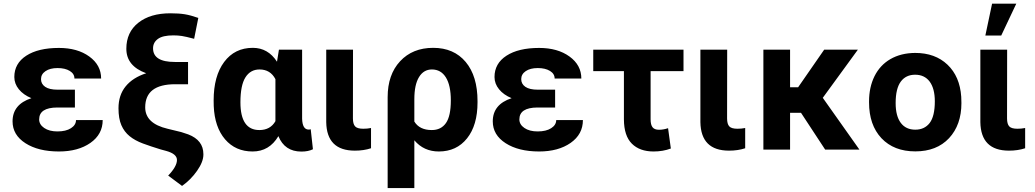

<svg xmlns="http://www.w3.org/2000/svg" viewBox="-20 -791 5472 1015"><path d="M46.4 -149.4Q46.4 -239.3 146 -272Q103.5 -289.6 79.6 -319.1Q55.7 -348.6 55.7 -383.8Q55.7 -455.6 118.9 -496.6Q182.1 -537.6 291.5 -537.6Q389.6 -537.6 452.1 -492.2Q514.6 -446.8 514.6 -376H373.5Q373.5 -400.9 348.9 -416Q324.2 -431.2 284.2 -431.2Q244.6 -431.2 220.7 -415Q196.8 -398.9 196.8 -372.6Q196.8 -347.2 218.8 -332Q240.7 -316.9 284.7 -316.9H376V-222.7H282.7Q187 -222.2 187 -159.7Q187 -132.8 213.6 -114.5Q240.2 -96.2 283.7 -96.2Q328.6 -96.2 355.2 -113.3Q381.8 -130.4 381.8 -156.2H522.9Q522.9 -81.1 458 -35.6Q393.1 9.8 291.5 9.8Q182.6 9.8 114.5 -33.9Q46.4 -77.6 46.4 -149.4Z M1006.3 -585.9Q961.9 -597.7 941.4 -600.8Q920.9 -604 896.5 -604Q840.3 -604 814.7 -585.2Q789.1 -566.4 789.1 -535.6Q789.1 -463.4 904.3 -463.4H974.1V-345.7H906.2Q747.6 -345.7 747.6 -223.6Q747.6 -138.2 865.7 -110.4L938 -92.8L975.1 -80.6Q1055.2 -49.8 1055.2 23.9Q1055.2 25.4 1055.2 26.4Q1055.2 64.5 1021.7 112.1Q988.3 159.7 942.4 191.9L869.1 137.2Q915.5 88.9 915.5 54.7Q915.5 22.5 858.4 6.8L829.6 -1Q776.9 -17.1 735.4 -32.5Q693.8 -47.9 665.3 -71Q636.7 -94.2 621.6 -129.2Q606.4 -164.1 606.4 -218.8Q606.4 -288.1 644.3 -334.5Q682.1 -380.9 752.9 -403.8Q647.9 -441.9 647.9 -533.2Q647.9 -620.6 711.2 -670.7Q774.4 -720.7 880.9 -720.7Q925.8 -720.7 957 -715.6Q988.3 -710.4 1028.3 -696.3Z M1251 -250Q1251 -103.5 1351.1 -103.5Q1409.2 -103.5 1436 -150.4V-372.6Q1409.2 -423.8 1352.1 -423.8Q1303.7 -423.8 1277.3 -381.8Q1251 -339.8 1251 -250ZM1577.1 -528.3V-163.6Q1578.6 -106 1611.8 -106Q1618.7 -106 1622.6 -107.9L1634.3 -2Q1609.9 10.3 1573.2 10.3Q1484.9 10.3 1451.7 -71.3Q1403.8 9.8 1315.4 9.8Q1225.1 9.8 1169.9 -54.4Q1114.7 -118.7 1109.9 -230.5L1109.4 -260.3Q1109.4 -388.7 1165 -463.4Q1220.7 -538.1 1316.4 -538.1Q1397 -538.1 1444.3 -464.8L1454.6 -528.3Z M1846.2 -528.3 1845.7 -165Q1845.7 -135.7 1857.2 -123Q1868.7 -110.4 1900.4 -110.4Q1921.9 -110.4 1941.4 -114.3V-7.3Q1903.3 5.4 1856 5.4Q1707 5.4 1704.6 -145.5V-528.3Z M2170.4 -148.4Q2197.8 -103.5 2262.7 -103.5Q2311.5 -103.5 2337.4 -140.4Q2363.3 -177.2 2363.3 -260.3Q2363.3 -339.4 2337.2 -381.6Q2311 -423.8 2263.2 -423.8Q2219.7 -423.8 2195.1 -383.5Q2170.4 -343.3 2170.4 -266.1ZM2270 -538.1Q2379.4 -538.1 2441.9 -463.4Q2504.4 -388.7 2504.4 -256.3V-250Q2504.4 -128.9 2449 -59.6Q2393.6 9.8 2299.8 9.8Q2220.2 9.8 2170.4 -49.3V203.1H2029.3V-277.3Q2029.3 -396.5 2095.2 -467.3Q2161.1 -538.1 2270 -538.1Z M2585 -149.4Q2585 -239.3 2684.6 -272Q2642.1 -289.6 2618.2 -319.1Q2594.2 -348.6 2594.2 -383.8Q2594.2 -455.6 2657.5 -496.6Q2720.7 -537.6 2830.1 -537.6Q2928.2 -537.6 2990.7 -492.2Q3053.2 -446.8 3053.2 -376H2912.1Q2912.1 -400.9 2887.5 -416Q2862.8 -431.2 2822.8 -431.2Q2783.2 -431.2 2759.3 -415Q2735.4 -398.9 2735.4 -372.6Q2735.4 -347.2 2757.3 -332Q2779.3 -316.9 2823.2 -316.9H2914.6V-222.7H2821.3Q2725.6 -222.2 2725.6 -159.7Q2725.6 -132.8 2752.2 -114.5Q2778.8 -96.2 2822.3 -96.2Q2867.2 -96.2 2893.8 -113.3Q2920.4 -130.4 2920.4 -156.2H3061.5Q3061.5 -81.1 2996.6 -35.6Q2931.6 9.8 2830.1 9.8Q2721.2 9.8 2653.1 -33.9Q2585 -77.6 2585 -149.4Z M3593.3 -415H3419.4V-160.2Q3419.4 -131.3 3429.7 -118.2Q3439.9 -105 3463.9 -105Q3486.8 -105 3511.7 -113.3L3526.4 -5.9Q3484.9 9.8 3435.1 9.8Q3361.8 9.8 3320.3 -31.5Q3278.8 -72.8 3278.3 -159.7V-415H3116.2V-528.3H3593.3Z M3824.2 -528.3 3823.7 -165Q3823.7 -135.7 3835.2 -123Q3846.7 -110.4 3878.4 -110.4Q3899.9 -110.4 3919.4 -114.3V-7.3Q3881.3 5.4 3834 5.4Q3685.1 5.4 3682.6 -145.5V-528.3Z M4214.4 -194.8H4156.7V0H4015.6V-528.3H4156.7V-329.6H4199.2L4336.9 -528.3H4515.1L4329.6 -273.9L4523.4 0H4342.3Z M4742.2 -359.9Q4714.8 -323.2 4714.8 -246.1Q4714.8 -177.2 4742.2 -141.1Q4769 -105.5 4818.8 -105.5Q4867.2 -105.5 4894.5 -140.6Q4921.9 -176.3 4921.9 -255.4Q4921.9 -322.8 4894.5 -359.9Q4867.2 -396 4817.9 -396Q4769 -396 4742.2 -359.9ZM4574.2 -249.5V-255.4Q4574.2 -329.6 4603 -388.2Q4632.3 -446.8 4687 -478.5Q4742.7 -510.7 4817.9 -511.2Q4923.8 -511.2 4989 -449Q5054.2 -386.7 5061.5 -279.8L5062.5 -246.1Q5062.5 -130.9 4997.1 -60.5Q4931.6 9.3 4818.8 9.3Q4705.6 9.3 4639.6 -60.5Q4574.2 -130.4 4574.2 -249.5Z M5304.2 -528.3 5303.7 -165Q5303.7 -135.7 5315.2 -123Q5326.7 -110.4 5358.4 -110.4Q5379.9 -110.4 5399.4 -114.3V-7.3Q5361.3 5.4 5314 5.4Q5165 5.4 5162.6 -145.5V-528.3ZM5224.6 -771.5H5352.5L5272.9 -603H5189Z"/></svg>

Font: MAUL Bold
Style: Bold
Weight: 700
Designer: MAUL
Version: Version 1.0; 2020; ttfautohint (v1.8.3)